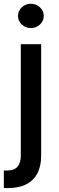

<svg xmlns="http://www.w3.org/2000/svg" viewBox="-37 -776 306 1001"><path d="M71.4 -545.5H177.6V35.5Q177.6 90.2 157.8 127.8Q138.1 165.5 99.6 185Q61.1 204.5 4.6 204.5Q-1.1 204.5 -6.2 204.5Q-11.4 204.5 -17 204.2V112.9Q-12.1 112.9 -8.3 112.9Q-4.6 112.9 0 112.9Q37.6 112.9 54.5 92.9Q71.4 72.8 71.4 34.8ZM123.9 -629.6Q96.2 -629.6 76.5 -648.3Q56.8 -666.9 56.8 -692.8Q56.8 -719.1 76.5 -737.7Q96.2 -756.4 123.9 -756.4Q151.6 -756.4 171.3 -737.7Q191.1 -719.1 191.1 -692.8Q191.1 -666.9 171.3 -648.3Q151.6 -629.6 123.9 -629.6Z"/></svg>

Font: InterMG Medium
Style: Regular
Weight: 500
Designer: Rasmus Andersson
Foundry: rsms
Version: Version 3.019;December 26, 2023;FontCreator 15.0.0.2955 64-b